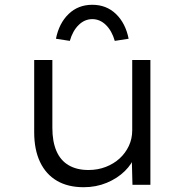

<svg xmlns="http://www.w3.org/2000/svg" viewBox="-20 -773 771 803"><path d="M330 10Q264 10 218 -17Q172 -44 147.5 -95.5Q123 -147 123 -220V-522H199V-238Q199 -181 216 -141.5Q233 -102 267 -82Q301 -62 350 -62Q389 -62 422.5 -75Q456 -88 480.5 -110.5Q505 -133 519 -163Q533 -193 533 -228V-522H609V0H534L531 -116L544 -122Q533 -88 502 -57.5Q471 -27 426.5 -8.5Q382 10 330 10ZM272 -602 214 -611Q227 -676 267 -714.5Q307 -753 366 -753Q425 -753 465 -714.5Q505 -676 518 -611L460 -602Q448 -644 423 -668.5Q398 -693 366 -693Q334 -693 309 -668.5Q284 -644 272 -602Z"/></svg>

Font: Lexend Exa Light
Style: Regular
Weight: 300
Designer: Bonnie Shaver-Troup, Thomas Jockin
Foundry: Lexend
Version: Version 1.007